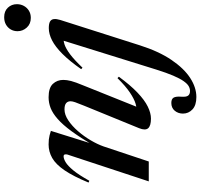

<svg xmlns="http://www.w3.org/2000/svg" viewBox="-41 -728 1007 966"><g transform="rotate(-90 463.0 -244.5)"><path d="M37 -299 28 -303Q59.5 -379.5 89.5 -423.5Q119.5 -467.5 151.5 -485.8Q183.5 -504 219.5 -504Q233.5 -504 244.5 -502.8Q255.5 -501.5 265.8 -499Q276 -496.5 288 -492.5L220.5 -276.5L214.5 -277Q254 -344.5 286.5 -388.8Q319 -433 347.8 -458.2Q376.5 -483.5 403 -493.8Q429.5 -504 457 -504Q504.5 -504 524.5 -482.5Q544.5 -461 544.5 -430Q544.5 -412.5 539 -391Q533.5 -369.5 516 -327.5L401.5 -42L384 -62Q401.5 -59.5 425.2 -66.5Q449 -73.5 481 -95Q513 -116.5 553.5 -157.5L560.5 -150.5Q518 -92.5 480.5 -56.8Q443 -21 410.2 -5Q377.5 11 349.5 11Q313.5 11 301.2 -3.2Q289 -17.5 301.5 -48.5L414.5 -325Q427.5 -356.5 432.2 -370.5Q437 -384.5 437 -393.5Q437 -408 427.2 -416Q417.5 -424 396 -424Q369.5 -424 341 -405Q312.5 -386 286.5 -356Q260.5 -326 240.5 -292Q220.5 -258 210 -228L134 0H34L169 -409.5Q171 -417 169.2 -422.8Q167.5 -428.5 160 -428.5Q147.5 -428.5 130 -418Q112.5 -407.5 89.5 -379.8Q66.5 -352 37 -299ZM789.5 -660.5Q789.5 -679 798.2 -694.2Q807 -709.5 822.8 -718.5Q838.5 -727.5 860 -727.5Q890.5 -727.5 908 -708.8Q925.5 -690 925.5 -663.5Q925.5 -644.5 917 -628.8Q908.5 -613 893 -603.2Q877.5 -593.5 856.5 -593.5Q826 -593.5 807.8 -613.8Q789.5 -634 789.5 -660.5ZM718.5 -45Q688 51 645 114.2Q602 177.5 554 208.5Q506 239.5 458.5 239.5Q417 239.5 396 219.8Q375 200 375 172Q375 148 389.2 130.8Q403.5 113.5 428.5 113.5Q448.5 113.5 455.2 125Q462 136.5 460 163Q458 189 465.5 198.2Q473 207.5 488.5 207.5Q501.5 207.5 513.5 200.5Q525.5 193.5 538.5 175Q551.5 156.5 565.8 123.2Q580 90 596.5 37.5L748 -449L763 -428Q745 -431 723.2 -424Q701.5 -417 673 -395.5Q644.5 -374 606 -333.5L598.5 -340Q639 -398 675 -434Q711 -470 743.2 -486.5Q775.5 -503 805 -503Q827.5 -503 838.2 -496.8Q849 -490.5 850.5 -477.5Q852 -464.5 846 -445Z"/></g></svg>

Font: Newsreader 60pt Medium
Style: Italic
Weight: 500
Italic angle: -17°
Designer: Hugues Gentile
Foundry: Production Type
Version: Version 1.003